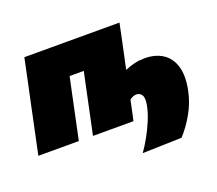

<svg xmlns="http://www.w3.org/2000/svg" viewBox="-132 -660 1120 989"><g transform="rotate(-20 428.0 -165.5)"><path d="M492 171Q513.5 141 534.2 103.8Q555 66.5 571.2 27.8Q587.5 -11 595 -45.5Q604.5 -90 594 -107.2Q583.5 -124.5 563.5 -124.5Q546.5 -124.5 527 -110Q520 -76.5 514.8 -52.2Q509.5 -28 503.5 0H281.5Q292.5 -51.5 302.8 -100.5Q313 -149.5 326.5 -213L337 -263Q341 -282.5 344.8 -299.2Q348.5 -316 351.5 -331H274Q271 -316 267.2 -299.2Q263.5 -282.5 259.5 -263.5L249 -213.5Q235.5 -149.5 225.2 -100.8Q215 -52 204 0H-18Q-7 -51.5 3.2 -100.5Q13.5 -149.5 27 -213L37.5 -263Q49.5 -318.5 58 -359.2Q66.5 -400 73.8 -434Q81 -468 88 -502H609.5Q602.5 -468 596.5 -439.5Q590.5 -411 583 -375.5Q575.5 -340 563.5 -284.5L558.5 -261Q588 -273.5 613 -279.2Q638 -285 668 -285Q725 -285 765.2 -259.5Q805.5 -234 821.8 -182.2Q838 -130.5 822 -51.5Q809.5 10.5 778 66.2Q746.5 122 707 165Z"/></g></svg>

Font: Commissioner Black
Style: Italic
Weight: 900
Italic angle: -12°
Designer: Kostas Bartsokas
Foundry: Kostas Bartsokas
Version: Version 1.000; ttfautohint (v1.8.3)